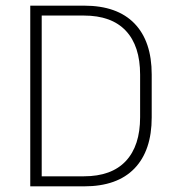

<svg xmlns="http://www.w3.org/2000/svg" viewBox="-20 -659 616 679"><path d="M112.5 0V-35.5H276.5Q374.5 -35.5 425 -89.5Q475.5 -143.5 475.5 -244.5V-395Q475.5 -496.5 425 -550.2Q374.5 -604 276.5 -604H111.5V-639H277.5Q394.5 -639 455.5 -576Q516.5 -513 516.5 -395.5V-244Q516.5 -126.5 455.5 -63.2Q394.5 0 277.5 0ZM87 0V-639H127.5V0Z"/></svg>

Font: Anek Latin Medium ExtraLight
Style: Regular
Weight: 250
Version: Version 1.003